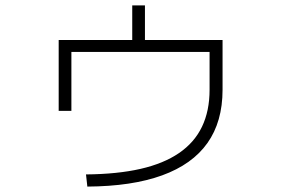

<svg xmlns="http://www.w3.org/2000/svg" viewBox="-20 -661 1040 710"><path d="M298 -16Q414 -17 499.5 -36.5Q585 -56 642 -95Q699 -134 727 -192.5Q755 -251 755 -329V-469H244V-251H197V-513H469V-641H516V-513H803V-329Q803 -211 747 -132Q691 -53 579.5 -12.5Q468 28 303 29Z"/></svg>

Font: M PLUS 1 Light
Style: Regular
Weight: 300
Designer: Coji Morishita
Foundry: UNDERFOREST DESIGN
Version: Version 1.001